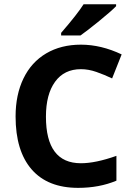

<svg xmlns="http://www.w3.org/2000/svg" viewBox="-20 -885 632 914"><path d="M365.2 -555.7Q285.6 -555.7 242.2 -495.8Q198.7 -436 198.7 -329.6Q198.7 -107.9 365.2 -107.9Q435.1 -107.9 534.2 -143.1V-24.9Q452.6 9.3 352.1 9.3Q207 9.3 130.6 -78.6Q54.2 -166.5 54.2 -330.6Q54.2 -434.1 91.8 -511.7Q129.4 -589.4 200 -630.9Q270.5 -672.4 365.2 -672.4Q461.4 -672.4 559.1 -626L513.7 -511.7Q476.6 -529.3 439 -542.5Q401.4 -555.7 365.2 -555.7ZM271 -716.3V-728.5Q349.1 -818.8 377.9 -864.7H532.7V-855.5Q509.3 -831.5 452.4 -785.2Q395.5 -738.8 363.3 -716.3Z"/></svg>

Font: Bpm'online Open Sans
Style: Bold
Weight: 700
Foundry: Ascender Corporation
Version: Version 1.10